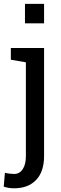

<svg xmlns="http://www.w3.org/2000/svg" viewBox="-47 -782 324 1015"><path d="M186 -761.7V-658.7H85V-761.7ZM27.3 213.4Q11.7 213.4 -1 211.2Q-13.7 209 -27.3 204.6L-21 131.3Q-14.2 133.8 2.2 135.7Q18.6 137.7 27.3 137.7Q56.2 137.7 73 112.5Q89.8 87.4 89.8 43.5V-452.6L10.3 -466.3V-528.3H186V43.5Q186 125 144 169.2Q102.1 213.4 27.3 213.4Z"/></svg>

Font: Suwannaphum
Style: Regular
Weight: 400
Designer: Danh Hong
Version: Version 8.002; ttfautohint (v1.8.3)